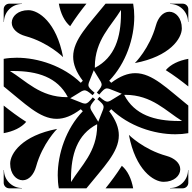

<svg xmlns="http://www.w3.org/2000/svg" viewBox="-20 -1020 1040 1040"><path d="M0 -551.8C114.6 -459.8 194.4 -376.3 287 -376.3C326.9 -376.3 369.1 -391.7 417.5 -428.5L428.5 -417.5C337 -322.6 292.7 -185.9 292.7 -70.4C292.7 -45.8 294.7 -22.1 298.7 0H448.2C540.2 -114.6 623.7 -194.4 623.7 -287C623.7 -326.9 608.3 -369.1 571.5 -417.5L582.5 -428.5C677.4 -337 814.1 -292.7 929.6 -292.7C954.2 -292.7 977.9 -294.7 1000 -298.7V-448.2C885.4 -540.2 805.6 -623.7 713 -623.7C673.1 -623.7 630.9 -608.3 582.5 -571.5L571.5 -582.5C663 -677.4 707.3 -814.1 707.3 -929.6C707.3 -954.2 705.3 -977.9 701.3 -1000H551.8C459.8 -885.4 376.3 -805.6 376.3 -713C376.3 -673.1 391.7 -630.9 428.5 -582.5L417.5 -571.5C322.6 -663 185.9 -707.3 70.4 -707.3C45.8 -707.3 22.1 -705.3 0 -701.3ZM0 -30C0 -13.4 13.4 0 30 0H98.8V-1.5C45.1 -1.5 1.5 -45.1 1.5 -98.8H0ZM35.1 -133.8C35.1 -77.5 68.1 -43.6 103 -43.6C137.4 -43.6 164.1 -76.2 175.5 -117.8C210.2 -243.5 289.5 -321.8 289.5 -321.8C99.5 -285.8 35.1 -188.4 35.1 -133.8ZM0 -901.3H1.5C1.5 -954.9 45.1 -998.5 98.8 -998.5V-1000H30C13.4 -1000 0 -986.6 0 -970ZM43.6 -897C43.6 -862.6 76.2 -835.9 117.8 -824.5C243.4 -789.8 321.8 -710.5 321.8 -710.5C285.8 -900.5 188.4 -964.9 133.8 -964.9C77.5 -964.9 43.6 -931.9 43.6 -897ZM901.2 -998.5C954.9 -998.5 998.5 -954.9 998.5 -901.3H1000V-970C1000 -986.6 986.6 -1000 970 -1000H901.2ZM710.5 -678.3C900.5 -714.3 964.9 -811.6 964.9 -866.2C964.9 -922.5 931.9 -956.4 897 -956.4C862.6 -956.4 835.9 -923.8 824.5 -882.3C789.8 -756.6 710.5 -678.3 710.5 -678.3ZM901.2 0H970C986.6 0 1000 -13.4 1000 -30V-98.8H998.5C998.5 -45.1 954.9 -1.5 901.2 -1.5ZM678.2 -289.5C714.2 -99.5 811.6 -35.1 866.2 -35.1C922.5 -35.1 956.4 -68.1 956.4 -103C956.4 -137.4 923.8 -164.1 882.2 -175.5C756.5 -210.2 678.2 -289.5 678.2 -289.5ZM33.9 -635.3 53 -635.4C181.8 -635 291 -602.8 347.2 -494.2L341.3 -493.7C196.7 -494 119.9 -583.1 33.9 -635.3ZM0 -298.7C52.2 -308.2 95.5 -328.7 122 -360C76.7 -388.7 36.6 -418.9 0 -448.2ZM652.8 -505.8 658.7 -506.3C803.3 -506 880.1 -416.9 966.1 -364.7L947 -364.6C818.2 -365 709 -397.2 652.8 -505.8ZM878 -640C923.3 -611.4 963.4 -581.1 1000 -551.8V-701.3C947.8 -691.8 904.5 -671.3 878 -640ZM493.7 -658.7C494 -803.3 583.1 -880.1 635.3 -966.1L635.4 -947C635 -818.2 602.8 -709 494.2 -652.8ZM298.7 -1000C308.2 -947.8 328.7 -904.5 360 -878C388.7 -923.3 418.9 -963.4 448.2 -1000ZM364.6 -53C365 -181.8 397.2 -291 505.8 -347.2L506.3 -341.3C506 -196.7 416.9 -119.9 364.7 -33.9ZM551.8 0H701.3C691.8 -52.2 671.3 -95.5 640 -122C611.3 -76.7 581.1 -36.6 551.8 0ZM360.5 -487.8 421.5 -525.3C427.4 -528.2 432.1 -530.2 436.7 -530.6C447.2 -531.5 457.5 -524.6 481.6 -504.4L488.7 -513L492.5 -517.4C468.4 -537.6 459.8 -546.6 458.9 -557.1C458.5 -561.7 459.6 -566.6 461.5 -572.9L487.8 -639.5L525.3 -578.5C528.2 -572.6 530.2 -568 530.6 -563.3C531.5 -552.8 524.6 -542.5 504.4 -518.5L513 -511.3L517.4 -507.6C537.6 -531.6 546.6 -540.2 557.1 -541.1C561.7 -541.5 566.6 -540.4 572.9 -538.5L639.5 -512.2L578.5 -474.8C572.6 -471.8 568 -469.9 563.3 -469.4C552.8 -468.5 542.5 -475.4 518.5 -495.6L511.3 -487L507.6 -482.6C531.6 -462.4 540.2 -453.4 541.1 -443C541.5 -438.3 540.4 -433.4 538.5 -427.1L512.2 -360.5L474.8 -421.5C471.8 -427.4 469.9 -432.1 469.4 -436.7C468.5 -447.2 475.4 -457.5 495.6 -481.6L487 -488.7L482.6 -492.5C462.4 -468.4 453.4 -459.8 443 -458.9C438.3 -458.5 433.4 -459.6 427.1 -461.5Z"/></svg>

Font: GlukFrames07
Style: Medium
Weight: 500
Monospace: yes
Designer: gluk
Foundry: gluk
Version: Version 1.00